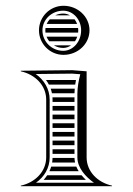

<svg xmlns="http://www.w3.org/2000/svg" viewBox="-20 -645 460 665"><path d="M171.5 -592H221.9C215 -595.9 207.1 -598 199 -598C189.1 -598 179.7 -595.8 171.5 -592ZM152.2 -578C147.8 -573.3 144.2 -567.9 141.6 -562H247.1C245 -567.9 241.9 -573.3 238.3 -578ZM137.6 -548C137.2 -545.4 137 -542.7 137 -540C137 -537.3 137.2 -534.6 137.5 -532H250.6C250.9 -534.6 251 -537.3 251 -540C251 -542.7 250.8 -545.4 250.5 -548ZM247.5 -518H141.2C143.5 -512.2 146.6 -506.8 150.5 -502H239.7C242.9 -506.8 245.6 -512.1 247.5 -518ZM226.1 -488H166.6C176 -482.3 187.1 -479 199 -479C208.7 -479 218.1 -482.3 226.1 -488ZM127 -540C127 -577.5 159.3 -608 199 -608C233.2 -608 261 -577.5 261 -540C261 -500.8 233.2 -469 199 -469C159.3 -469 127 -500.8 127 -540ZM115 -540C115 -493 153 -455 200 -455C249.7 -455 290 -493.1 290 -540C290 -586.9 249.7 -625 200 -625C153.1 -625 115 -586.9 115 -540ZM162 -202H238V-218H162ZM162 -188V-172H238V-188ZM162 -158V-142H238V-158ZM162 -128V-112H238V-128ZM162 -292H238V-308H161.7C161.9 -305.4 162 -302.7 162 -300ZM162 -278V-262H238V-278ZM162 -248V-232H238V-248ZM139.2 -368C143 -362.9 146.4 -357.6 149.3 -352H240.5C241.3 -357.4 242.2 -362.7 243.2 -368ZM155.5 -338C157.4 -332.8 158.8 -327.5 159.9 -322H238C238.2 -327.5 238.5 -332.8 238.9 -338ZM240 -82C238.8 -87.2 238.2 -92.5 238 -98H162C161.9 -92.6 161.4 -87.2 160.5 -82ZM244.3 -68H157.3C155.7 -62.5 153.6 -57.1 151.2 -52H252.5C249.3 -57.1 246.5 -62.4 244.3 -68ZM262.5 -38H143.5C139.7 -32.3 135.6 -26.9 131.1 -22H277.5C272.2 -27 267.2 -32.4 262.5 -38ZM140 -100C140 -51 102 -13 52 -2V0H368V-2C318 -13 280 -51 280 -100V-398L230 -402L52 -400V-398C102 -387 140 -349 140 -300ZM152 -100V-300C152 -337.4 132 -368.7 103.7 -388.6L229.6 -390L258 -387.9C252.1 -364.4 248.3 -344.1 248 -320V-100C248 -63 277.6 -31.8 305.5 -12H104.5C133.6 -32.7 152 -63.3 152 -100Z"/></svg>

Font: SortefaxS02
Style: Medium
Weight: 500
Designer: gluk
Foundry: gluk
Version: Version 0.261